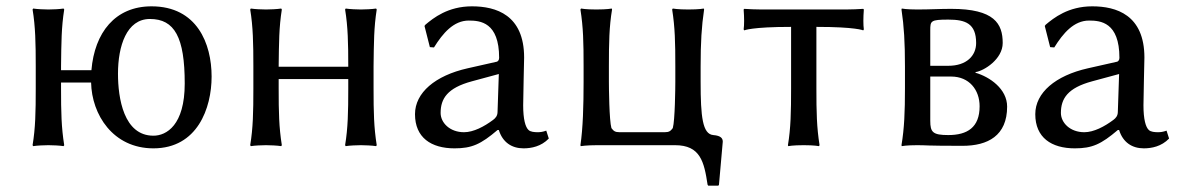

<svg xmlns="http://www.w3.org/2000/svg" viewBox="-20 -459 3729 607"><path d="M93 -250V-179C93 -105 92 -54 83 0L85 3C97 1 121 0 133 0C145 0 169 1 181 3L183 0C174 -57 173 -104 173 -179V-198H268C270 -97 337 10 465 10C604 10 649 -117 649 -217C649 -321 603 -439 459 -439C344 -439 279 -356 269 -237H173V-250C174 -325 174 -372 183 -429L181 -432C169 -430 145 -429 133 -429C121 -429 97 -430 85 -432L83 -429C92 -375 93 -321 93 -250ZM454 -399C532 -399 564 -341 564 -195C564 -63 506 -30 465 -30C371 -30 353 -149 353 -226C353 -313 380 -399 454 -399Z M781 -250V-179C781 -105 780 -54 771 0L773 3C785 1 809 0 821 0C833 0 857 1 869 3L871 0C862 -57 861 -104 861 -179V-209H1081V-179C1081 -105 1080 -54 1071 0L1073 3C1085 1 1109 0 1121 0C1133 0 1157 1 1169 3L1171 0C1162 -57 1161 -104 1161 -179V-250C1162 -325 1162 -372 1171 -429L1169 -432C1157 -430 1133 -429 1121 -429C1109 -429 1085 -430 1073 -432L1071 -429C1080 -375 1081 -321 1081 -250V-248H861V-250C862 -325 862 -372 871 -429L869 -432C857 -430 833 -429 821 -429C809 -429 785 -430 773 -432L771 -429C780 -375 781 -321 781 -250Z M1557 -48C1569 -9 1598 10 1635 10C1660 10 1691 4 1715 -21L1707 -46C1696 -42 1688 -41 1680 -41C1670 -41 1657 -42 1651 -48C1641 -57 1634 -82 1634 -126C1634 -155 1637 -266 1637 -277C1637 -412 1548 -439 1472 -439C1396 -439 1350 -402 1325 -381L1322 -377L1339 -310L1352 -309C1380 -354 1414 -394 1462 -394C1498 -394 1558 -389 1558 -276C1558 -269 1554 -265 1551 -264L1458 -243C1356 -220 1292 -166 1292 -98C1292 -24 1343 10 1417 10C1472 10 1500 -3 1553 -48ZM1557 -225 1553 -106C1553 -93 1547 -86 1539 -80C1511 -59 1477 -41 1447 -41C1402 -41 1373 -71 1373 -102C1373 -147 1394 -181 1472 -202Z M2195 -200V-249C2195 -324 2198 -376 2206 -429L2205 -432C2205 -432 2191 -429 2156 -429C2122 -429 2107 -432 2107 -432L2105 -429C2114 -372 2115 -325 2115 -249V-200C2115 -183 2114 -78 2107 -54C2100 -45 2096 -41 2081 -41H1939C1924 -41 1920 -45 1913 -54C1906 -78 1905 -183 1905 -200V-250C1905 -324 1906 -375 1915 -429L1914 -432C1914 -432 1900 -429 1865 -429C1831 -429 1817 -432 1817 -432L1815 -429C1824 -372 1825 -325 1825 -250V-200C1825 -125 1823 -54 1815 0L1816 3C1816 3 1834 0 1868 0H2114C2194 0 2206 52 2217 125L2219 128H2251L2253 125L2265 -11C2265 -21 2260 -30 2235 -32C2201 -35 2195 -90 2195 -200Z M2481 -374V-180C2481 -105 2480 -54 2471 0L2472 3C2472 3 2486 0 2521 0C2555 0 2569 3 2569 3L2571 0C2562 -57 2561 -104 2561 -180V-374C2686 -374 2709 -363 2709 -363L2711 -366C2709 -380 2709 -403 2711 -429L2709 -431C2694 -430 2673 -429 2654 -429H2388C2369 -429 2348 -430 2333 -431L2331 -429C2333 -403 2333 -380 2331 -366L2333 -363C2333 -363 2356 -374 2481 -374Z M2880 0C2913 0 2900 2 3023 2C3103 2 3164 -30 3164 -122C3164 -178 3109 -216 3064 -229V-231C3091 -235 3150 -272 3150 -323C3150 -384 3124 -431 2987 -431C2949 -431 2922 -429 2880 -429C2845 -429 2831 -432 2831 -432L2830 -429C2838 -376 2841 -325 2841 -249V-180C2841 -105 2839 -54 2830 0L2831 3C2831 3 2845 0 2880 0ZM2921 -217H2987C3044 -217 3077 -175 3077 -123C3077 -56 3038 -32 2978 -32C2929 -32 2921 -41 2921 -77ZM2921 -251V-363C2921 -393 2922 -397 2978 -397C3032 -397 3066 -385 3066 -323C3066 -283 3036 -251 2978 -251Z M3518 -48C3530 -9 3559 10 3596 10C3621 10 3652 4 3676 -21L3668 -46C3657 -42 3649 -41 3641 -41C3631 -41 3618 -42 3612 -48C3602 -57 3595 -82 3595 -126C3595 -155 3598 -266 3598 -277C3598 -412 3509 -439 3433 -439C3357 -439 3311 -402 3286 -381L3283 -377L3300 -310L3313 -309C3341 -354 3375 -394 3423 -394C3459 -394 3519 -389 3519 -276C3519 -269 3515 -265 3512 -264L3419 -243C3317 -220 3253 -166 3253 -98C3253 -24 3304 10 3378 10C3433 10 3461 -3 3514 -48ZM3518 -225 3514 -106C3514 -93 3508 -86 3500 -80C3472 -59 3438 -41 3408 -41C3363 -41 3334 -71 3334 -102C3334 -147 3355 -181 3433 -202Z"/></svg>

Font: Libertinus Sans
Style: Regular
Weight: 400
Designer: Philipp H. Poll, Khaled Hosny
Foundry: Caleb Maclennan
Version: Version 7.050;RELEASE